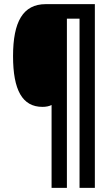

<svg xmlns="http://www.w3.org/2000/svg" viewBox="-20 -780 540 927"><path d="M438 127V-760H201C91 -760 43 -675 43 -509C43 -345 88 -264 185 -264C202 -264 217 -267 229 -273V127H303V-690H364V127Z"/></svg>

Font: Noto Sans Georgian ExtraCondensed Bold
Style: Regular
Weight: 700
Width: 2
Designer: Monotype Design Team, Akaki Razmadze
Foundry: Google LLC
Version: Version 2.005